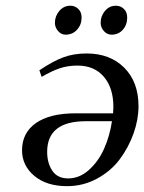

<svg xmlns="http://www.w3.org/2000/svg" viewBox="-20 -637 499 664"><path d="M56.2 -117.2Q56.2 -177.7 104.2 -211.4Q152.3 -245.1 241.2 -245.1H371.1Q372.1 -259.3 372.1 -267.1Q372.1 -333 339.1 -371.6Q306.2 -410.2 248 -410.2Q213.9 -410.2 186 -400.6Q158.2 -391.1 124 -371.1L116.2 -394Q164.6 -426.3 200.2 -439.2Q235.8 -452.1 279.8 -452.1Q360.4 -452.1 409.7 -402.8Q459 -353.5 459 -270Q459 -223.6 441.9 -175.5Q424.8 -127.4 394.3 -86.4Q363.8 -45.4 315.7 -19.3Q267.6 6.8 211.9 6.8Q141.1 6.8 98.6 -28.8Q56.2 -64.5 56.2 -117.2ZM143.1 -111.8Q143.1 -73.2 160.9 -46.6Q178.7 -20 215.8 -20Q254.9 -20 287.6 -49.3Q320.3 -78.6 339.8 -122.3Q359.4 -166 367.2 -217.8H276.9Q143.1 -217.8 143.1 -111.8ZM169.9 -558.1Q169.9 -581.5 185.3 -599.4Q200.7 -617.2 223.1 -617.2Q239.3 -617.2 250.7 -606.2Q262.2 -595.2 262.2 -576.2Q262.2 -551.8 246.6 -534.4Q231 -517.1 207 -517.1Q191.4 -517.1 180.7 -529.8Q169.9 -542.5 169.9 -558.1ZM328.1 -558.1Q328.1 -582 343.3 -599.6Q358.4 -617.2 380.9 -617.2Q397 -617.2 408.4 -606.2Q419.9 -595.2 419.9 -576.2Q419.9 -551.3 404.8 -534.2Q389.6 -517.1 366.2 -517.1Q350.1 -517.1 339.1 -529.8Q328.1 -542.5 328.1 -558.1Z"/></svg>

Font: Dehuti
Style: Bold-Italic
Weight: 700
Version: Version 1.2